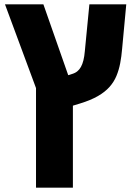

<svg xmlns="http://www.w3.org/2000/svg" viewBox="-20 -625 607 885"><path d="M146 240V-219L3 -605H180L316 -217V240ZM211 -106 199 -248 312 -284Q326 -288 336 -296Q346 -304 353 -316.5Q360 -329 364.5 -347Q369 -365 371 -389L392 -605H562L543 -401Q540 -365 534 -333.5Q528 -302 516.5 -274.5Q505 -247 484.5 -224Q464 -201 431 -182Q398 -163 349 -148Z"/></svg>

Font: Noto Sans Hebrew ExtraBold
Style: Regular
Weight: 800
Designer: Monotype Design Team
Foundry: Monotype Imaging Inc.
Version: Version 2.003